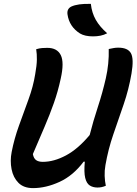

<svg xmlns="http://www.w3.org/2000/svg" viewBox="-20 -954 702 987"><path d="M150 13Q102 13 75 -14Q48 -41 39.5 -84Q31 -127 40 -173Q53 -240 77.5 -308Q102 -376 126.5 -443Q151 -510 161 -573Q169 -617 169.5 -647Q170 -677 166 -701Q183 -706 196.5 -707Q210 -708 223 -708Q274 -708 292.5 -670.5Q311 -633 292 -549Q278 -484 257 -424.5Q236 -365 209 -302Q182 -239 149 -162Q153 -140 165.5 -131Q178 -122 200 -122Q257 -122 319 -155Q381 -188 441 -260Q459 -331 483 -404Q507 -477 524 -551.5Q541 -626 539 -702Q554 -705 564.5 -707Q575 -709 588 -709Q637 -709 653 -680.5Q669 -652 656 -576Q642 -494 615.5 -417Q589 -340 562.5 -263Q536 -186 522 -105Q517 -77 518 -49.5Q519 -22 524 1Q512 6 502 8Q492 10 481 10Q458 10 441.5 -0.5Q425 -11 418 -39.5Q411 -68 416 -123H410Q356 -51 286 -19Q216 13 150 13ZM447 -934Q452 -888 472.5 -852Q493 -816 531 -783Q514 -774 496 -770.5Q478 -767 458 -767Q416 -767 391 -782Q336 -817 327 -880Q323 -908 346 -920Q380 -936 447 -934Z"/></svg>

Font: Recursive Sn Csl St SmB
Style: Italic
Weight: 600
Italic angle: -15°
Version: Version 1.079;hotconv 1.0.112;makeotfexe 2.5.65598; ttfautoh